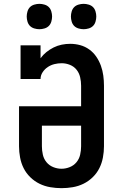

<svg xmlns="http://www.w3.org/2000/svg" viewBox="-20 -971 640 999"><path d="M300 8Q271 8 241.5 3Q212 -2 185.5 -15Q159 -28 137.5 -49Q116 -70 103 -96Q90 -122 84.5 -151.5Q79 -181 79 -210V-418H402V-525Q402 -547 397 -569Q392 -591 378.5 -608Q365 -625 344 -633.5Q323 -642 301 -642Q282 -642 263.5 -637.5Q245 -633 229 -622.5Q213 -612 202 -595.5Q191 -579 191 -560H87V-735H191V-668Q204 -686 221.5 -700Q239 -714 259 -724Q279 -734 301 -738.5Q323 -743 345 -743Q372 -743 397.5 -736Q423 -729 444.5 -713.5Q466 -698 481 -676Q496 -654 505 -629Q514 -604 517.5 -577.5Q521 -551 521 -525V-210Q521 -181 515.5 -151.5Q510 -122 497 -96Q484 -70 462.5 -49Q441 -28 414.5 -15Q388 -2 358.5 3Q329 8 300 8ZM300 -93Q322 -93 343 -101.5Q364 -110 378 -127Q392 -144 397 -166Q402 -188 402 -210V-317H198V-210Q198 -188 203 -166Q208 -144 222 -127Q236 -110 257 -101.5Q278 -93 300 -93ZM415 -819Q402 -819 388.5 -823Q375 -827 366 -836Q357 -845 353 -858.5Q349 -872 349 -885Q349 -898 353 -911.5Q357 -925 366 -934Q375 -943 388.5 -947Q402 -951 415 -951Q428 -951 441.5 -947Q455 -943 464 -934Q473 -925 477 -911.5Q481 -898 481 -885Q481 -872 477 -858.5Q473 -845 464 -836Q455 -827 441.5 -823Q428 -819 415 -819ZM185 -819Q172 -819 158.5 -823Q145 -827 136 -836Q127 -845 123 -858.5Q119 -872 119 -885Q119 -898 123 -911.5Q127 -925 136 -934Q145 -943 158.5 -947Q172 -951 185 -951Q198 -951 211.5 -947Q225 -943 234 -934Q243 -925 247 -911.5Q251 -898 251 -885Q251 -872 247 -858.5Q243 -845 234 -836Q225 -827 211.5 -823Q198 -819 185 -819Z"/></svg>

Font: Iosevka Plex Etoile
Style: Bold
Weight: 700
Designer: Belleve Invis
Foundry: Belleve Invis
Version: Version 25.1.1; ttfautohint (v1.8.4)